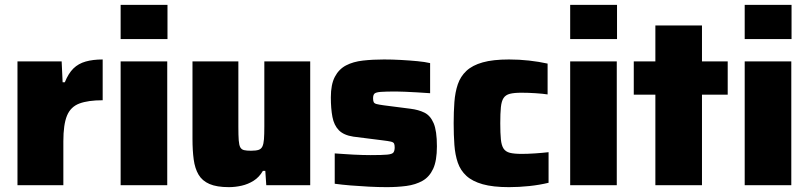

<svg xmlns="http://www.w3.org/2000/svg" viewBox="-20 -763 3332 791"><path d="M52 0V-510H234L238 -424H247Q262 -461 282.5 -481Q303 -501 333 -509.5Q363 -518 403 -518V-350Q343 -350 307 -336.5Q271 -323 256 -286.5Q241 -250 241 -181V0Z M477 -602V-743H670V-602ZM477 0V-510H669V0Z M923 8Q873 8 843 -5Q813 -18 798 -43.5Q783 -69 778 -106Q773 -143 773 -191V-510H962V-241Q962 -205 963.5 -185Q965 -165 970 -156Q975 -147 985.5 -144.5Q996 -142 1014 -142Q1034 -142 1045 -145.5Q1056 -149 1061 -159.5Q1066 -170 1067.5 -189.5Q1069 -209 1069 -243V-510H1258V0H1077L1073 -59H1063Q1048 -33 1025 -18.5Q1002 -4 975.5 2Q949 8 923 8Z M1573 8Q1539 8 1500 6Q1461 4 1424.5 1Q1388 -2 1359 -6V-131Q1376 -130 1396 -128.5Q1416 -127 1436 -126Q1456 -125 1474 -124.5Q1492 -124 1507 -124Q1555 -124 1575.5 -126Q1596 -128 1601 -135Q1606 -142 1606 -156Q1606 -166 1603.5 -171.5Q1601 -177 1590.5 -179.5Q1580 -182 1555 -185L1436 -200Q1396 -206 1376 -226.5Q1356 -247 1349.5 -281.5Q1343 -316 1343 -362Q1343 -415 1359.5 -446.5Q1376 -478 1405.5 -493.5Q1435 -509 1475.5 -513.5Q1516 -518 1562 -518Q1596 -518 1632 -516Q1668 -514 1699.5 -511Q1731 -508 1752 -503V-379Q1725 -381 1698 -382.5Q1671 -384 1648.5 -385Q1626 -386 1612 -386Q1570 -386 1549.5 -384.5Q1529 -383 1523 -377.5Q1517 -372 1517 -358Q1517 -348 1519.5 -342.5Q1522 -337 1531 -334.5Q1540 -332 1562 -329L1671 -315Q1704 -311 1728.5 -299Q1753 -287 1766.5 -255.5Q1780 -224 1780 -160Q1780 -101 1764.5 -67.5Q1749 -34 1720.5 -18Q1692 -2 1654.5 3Q1617 8 1573 8Z M2077 8Q2011 8 1968.5 -4Q1926 -16 1901.5 -38.5Q1877 -61 1866 -93Q1855 -125 1852 -166Q1849 -207 1849 -255Q1849 -302 1852 -342.5Q1855 -383 1866 -415.5Q1877 -448 1901.5 -471Q1926 -494 1968.5 -506Q2011 -518 2077 -518Q2119 -518 2159.5 -513.5Q2200 -509 2236 -501V-374Q2217 -377 2186.5 -379Q2156 -381 2129 -381Q2098 -381 2080.5 -376.5Q2063 -372 2054.5 -359Q2046 -346 2043.5 -321Q2041 -296 2041 -255Q2041 -214 2043.5 -189Q2046 -164 2054.5 -151Q2063 -138 2080.5 -133.5Q2098 -129 2130 -129Q2153 -129 2183.5 -131Q2214 -133 2240 -136V-10Q2203 -1 2160.5 3.5Q2118 8 2077 8Z M2329 -602V-743H2522V-602ZM2329 0V-510H2521V0Z M2680 0V-373H2591V-510H2680V-658H2872V-510H2978V-373H2872V0Z M3048 -602V-743H3241V-602ZM3048 0V-510H3240V0Z"/></svg>

Font: Saira Thin ExtraBold
Style: Regular
Weight: 800
Version: Version 1.101